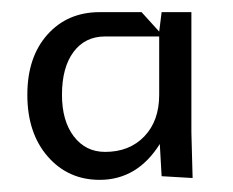

<svg xmlns="http://www.w3.org/2000/svg" viewBox="-20 -500 384 316"><path d="M242 -440H153Q120 -440 101 -414.5Q82 -389 82 -344Q82 -301 101.5 -275.5Q121 -250 153 -250Q193 -250 217.5 -275.5Q242 -301 242 -344ZM295 -480V-282L297 -207L246 -210L243 -263Q206 -204 144 -204Q92 -204 58.5 -242.5Q25 -281 25 -344Q25 -406 58 -443Q91 -480 144 -480H213L242 -448L246 -480Z"/></svg>

Font: Glametrix
Style: Regular
Weight: 500
Designer: gluk
Foundry: gluk
Version: Version 0.40